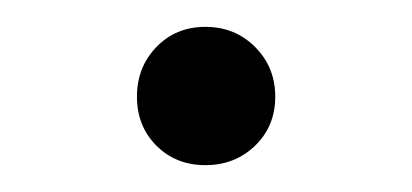

<svg xmlns="http://www.w3.org/2000/svg" viewBox="-20 -432 307 143"><path d="M82 -360Q82 -382 96.5 -397Q111 -412 133 -412Q155 -412 170 -397Q185 -382 185 -360Q185 -338 170 -323.5Q155 -309 133 -309Q111 -309 96.5 -323.5Q82 -338 82 -360Z"/></svg>

Font: Asap-Regular
Style: Regular
Weight: 400
Designer: Pablo Cosgaya
Foundry: Omnibus-Type
Version: Version 2.000; ttfautohint (v1.8)